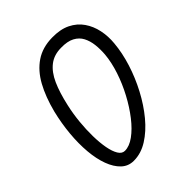

<svg xmlns="http://www.w3.org/2000/svg" viewBox="-219 -908 1049 1049"><g transform="rotate(-45 306.0 -383.0)"><path d="M202 13Q160 13 130.5 -15Q101 -43 83 -91.5Q65 -140 59.5 -203.5Q54 -267 60.5 -339Q67 -411 85 -485Q108 -575 144 -640.5Q180 -706 233.5 -742Q287 -778 362 -779Q426 -780 469.5 -758.5Q513 -737 539 -699.5Q565 -662 575 -614.5Q585 -567 580 -516Q574 -448 551 -375Q528 -302 491.5 -233Q455 -164 409 -108.5Q363 -53 310.5 -20Q258 13 202 13ZM206 -60Q241 -60 279.5 -88Q318 -116 355 -163.5Q392 -211 423.5 -270Q455 -329 475.5 -391Q496 -453 501 -509Q504 -548 500 -583Q496 -618 481.5 -646Q467 -674 437 -690Q407 -706 358 -705Q303 -705 265.5 -676Q228 -647 203.5 -592.5Q179 -538 161 -457Q149 -404 143.5 -348Q138 -292 139 -240.5Q140 -189 147.5 -148.5Q155 -108 169.5 -84Q184 -60 206 -60Z"/></g></svg>

Font: Edu QLD Beginner Medium
Style: Regular
Weight: 500
Designer: Tina and Corey Anderson
Foundry: Google for Education
Version: Version 1.003